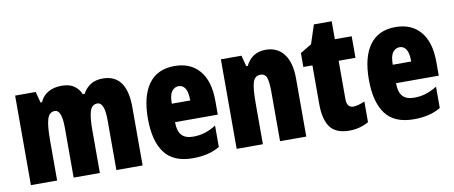

<svg xmlns="http://www.w3.org/2000/svg" viewBox="-62 -911 2759 1168"><g transform="rotate(-10 1318.0 -327.0)"><path d="M592 -563Q740 -563 740 -360V0H578V-307Q578 -419 534 -419Q500 -419 488 -381.5Q476 -344 476 -264V0H314V-307Q314 -419 271 -419Q237 -419 224.5 -379Q212 -339 212 -248V0H50V-553H177L195 -485H204Q220 -523 255 -543Q290 -563 338 -563Q387 -563 415.5 -542.5Q444 -522 457 -490H468Q487 -525 517.5 -544Q548 -563 592 -563Z M1035 -562Q1134 -562 1189 -497Q1244 -432 1244 -310V-225H980Q980 -170 1003 -144.5Q1026 -119 1074 -119Q1112 -119 1145 -129Q1178 -139 1216 -162V-30Q1180 -9 1139 0.5Q1098 10 1050 10Q930 10 875.5 -63Q821 -136 821 -274Q821 -413 875 -487.5Q929 -562 1035 -562ZM1039 -437Q1014 -437 997 -415Q980 -393 980 -339H1094Q1094 -392 1079 -414.5Q1064 -437 1039 -437Z M1599 -563Q1671 -563 1711 -510Q1751 -457 1751 -360V0H1589V-308Q1589 -363 1580 -391Q1571 -419 1541 -419Q1507 -419 1495 -383Q1483 -347 1483 -253V0H1321V-553H1448L1466 -485H1475Q1513 -563 1599 -563Z M2065 -130Q2080 -130 2098 -135Q2116 -140 2136 -149V-21Q2109 -6 2079.5 2Q2050 10 2016 10Q1934 10 1898.5 -37.5Q1863 -85 1863 -182V-420H1807V-506L1877 -548L1915 -664H2025V-553H2129V-420H2025V-184Q2025 -130 2065 -130Z M2400 -562Q2499 -562 2554 -497Q2609 -432 2609 -310V-225H2345Q2345 -170 2368 -144.5Q2391 -119 2439 -119Q2477 -119 2510 -129Q2543 -139 2581 -162V-30Q2545 -9 2504 0.5Q2463 10 2415 10Q2295 10 2240.5 -63Q2186 -136 2186 -274Q2186 -413 2240 -487.5Q2294 -562 2400 -562ZM2404 -437Q2379 -437 2362 -415Q2345 -393 2345 -339H2459Q2459 -392 2444 -414.5Q2429 -437 2404 -437Z"/></g></svg>

Font: Noto Sans Khmer UI ExtraCondensed Black
Style: Regular
Weight: 900
Width: 2
Designer: Danh Hong and the Monotype Design Team
Foundry: Monotype Imaging Inc.
Version: Version 2.002; ttfautohint (v1.8.4.7-5d5b)